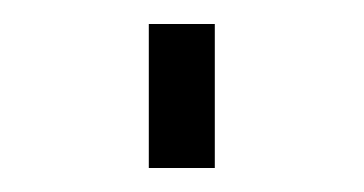

<svg xmlns="http://www.w3.org/2000/svg" viewBox="-20 -350 303 160"><path d="M104 -210V-330H159V-210Z"/></svg>

Font: Mohave Light
Style: Regular
Weight: 300
Designer: Gumpita Rahayu
Foundry: Tokotype
Version: Version 2.003